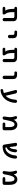

<svg xmlns="http://www.w3.org/2000/svg" viewBox="3172 -3770 657 7040"><g transform="rotate(90 3500.0 -250.5)"><path d="M699.2 -18.6Q675.8 -18.6 658.7 -35.6Q641.6 -52.7 641.6 -76.2V-393.6Q641.6 -425.8 628.4 -438Q615.2 -450.2 581.1 -450.2H431.6Q424.8 -450.2 424.8 -442.4V-399.4Q424.8 -267.6 445.3 -202.1Q457 -166 477.5 -141.6Q512.7 -97.7 512.7 -65.4Q512.7 -45.9 499 -32.2Q485.4 -18.6 465.8 -18.6H279.3Q259.8 -18.6 245.1 -33.2Q230.5 -47.9 230.5 -67.9Q230.5 -87.9 245.1 -102.1Q259.8 -116.2 279.3 -116.2H364.3Q366.2 -116.2 367.2 -118.2Q368.2 -120.1 367.2 -122.1Q339.8 -159.2 325.2 -218.8Q306.6 -292 306.6 -399.4V-442.4Q306.6 -450.2 299.8 -450.2H279.3Q259.8 -450.2 245.1 -464.4Q230.5 -478.5 230.5 -498.5Q230.5 -518.6 245.1 -533.2Q259.8 -547.9 279.3 -547.9H603.5Q679.7 -547.9 718.8 -512.7Q757.8 -477.5 757.8 -408.2V-76.2Q757.8 -52.7 740.7 -35.6Q723.6 -18.6 700.2 -18.6Z M1315.4 -215.8Q1291 -215.8 1274.4 -232.9Q1257.8 -250 1257.8 -273.4V-394.5Q1257.8 -427.7 1245.1 -439.5Q1232.4 -451.2 1197.3 -451.2H1149.4Q1128.9 -451.2 1114.7 -465.3Q1100.6 -479.5 1100.6 -500Q1100.6 -520.5 1114.7 -534.7Q1128.9 -548.8 1149.4 -548.8H1227.5Q1308.6 -548.8 1346.7 -509.8Q1381.8 -475.6 1380.9 -410.2V-273.4Q1380.9 -250 1364.3 -232.9Q1347.7 -215.8 1323.2 -215.8Z M2199.2 -18.6Q2175.8 -18.6 2158.7 -35.6Q2141.6 -52.7 2141.6 -76.2V-393.6Q2141.6 -425.8 2128.4 -438Q2115.2 -450.2 2081.1 -450.2H1931.6Q1924.8 -450.2 1924.8 -442.4V-399.4Q1924.8 -267.6 1945.3 -202.1Q1957 -166 1977.5 -141.6Q2012.7 -97.7 2012.7 -65.4Q2012.7 -45.9 1999 -32.2Q1985.4 -18.6 1965.8 -18.6H1779.3Q1759.8 -18.6 1745.1 -33.2Q1730.5 -47.9 1730.5 -67.9Q1730.5 -87.9 1745.1 -102.1Q1759.8 -116.2 1779.3 -116.2H1864.3Q1866.2 -116.2 1867.2 -118.2Q1868.2 -120.1 1867.2 -122.1Q1839.8 -159.2 1825.2 -218.8Q1806.6 -292 1806.6 -399.4V-442.4Q1806.6 -450.2 1799.8 -450.2H1779.3Q1759.8 -450.2 1745.1 -464.4Q1730.5 -478.5 1730.5 -498.5Q1730.5 -518.6 1745.1 -533.2Q1759.8 -547.9 1779.3 -547.9H2103.5Q2179.7 -547.9 2218.8 -512.7Q2257.8 -477.5 2257.8 -408.2V-76.2Q2257.8 -52.7 2240.7 -35.6Q2223.6 -18.6 2200.2 -18.6Z M2815.4 -18.6Q2791 -18.6 2774.4 -35.6Q2757.8 -52.7 2757.8 -76.2V-393.6Q2757.8 -425.8 2744.6 -438Q2731.4 -450.2 2696.3 -450.2H2648.4Q2627.9 -450.2 2613.8 -464.4Q2599.6 -478.5 2599.6 -498.5Q2599.6 -518.6 2613.8 -533.2Q2627.9 -547.9 2648.4 -547.9H2726.6Q2806.6 -547.9 2844.7 -508.8Q2879.9 -474.6 2878.9 -408.2V-76.2Q2878.9 -52.7 2862.3 -35.6Q2845.7 -18.6 2821.3 -18.6Z M3293.9 57.6Q3292 58.6 3290 58.6Q3272.5 58.6 3259.8 45.9Q3245.1 31.2 3245.1 10.7Q3245.1 -2 3252 -13.2Q3258.8 -24.4 3269.5 -31.2Q3280.3 -38.1 3293.9 -40Q3343.8 -44.9 3385.7 -61.5Q3392.6 -64.5 3390.6 -71.3L3281.2 -491.2Q3279.3 -497.1 3279.3 -502.9Q3279.3 -517.6 3289.1 -530.3Q3302.7 -546.9 3324.2 -546.9H3338.9Q3364.3 -546.9 3383.8 -531.2Q3403.3 -515.6 3409.2 -491.2L3491.2 -135.7Q3492.2 -133.8 3494.1 -132.8Q3496.1 -131.8 3498 -133.8Q3558.6 -192.4 3595.7 -288.1Q3629.9 -375 3635.7 -489.3Q3636.7 -513.7 3653.8 -530.3Q3670.9 -546.9 3694.3 -546.9H3697.3Q3720.7 -546.9 3738.3 -530.3Q3752.9 -514.6 3752.9 -493.2Q3752.9 -399.4 3715.8 -291Q3676.8 -178.7 3608.4 -102.1Q3540 -25.4 3449.2 17.6Q3377 50.8 3293.9 57.6Z M4522.5 -18.6Q4502 -18.6 4487.8 -33.2Q4473.6 -47.9 4473.6 -67.9Q4473.6 -87.9 4487.8 -102.1Q4502 -116.2 4522.5 -116.2H4633.8Q4640.6 -116.2 4640.6 -124V-268.6Q4640.6 -364.3 4613.3 -410.2Q4585.9 -455.1 4540 -455.1Q4502 -455.1 4473.6 -424.8Q4445.3 -393.6 4418 -298.8Q4394.5 -218.8 4370.1 -76.2Q4366.2 -50.8 4347.2 -34.7Q4328.1 -18.6 4303.7 -18.6H4301.8Q4279.3 -18.6 4264.6 -36.1Q4252.9 -49.8 4252.9 -67.4Q4252.9 -71.3 4252.9 -76.2Q4272.5 -204.1 4275.4 -254.9Q4276.4 -272.5 4276.4 -290Q4276.4 -331.1 4270.5 -367.2Q4264.6 -408.2 4239.3 -492.2Q4237.3 -499 4237.3 -505.9Q4237.3 -518.6 4246.1 -530.3Q4258.8 -547.9 4280.3 -547.9Q4306.6 -547.9 4327.6 -532.7Q4348.6 -517.6 4355.5 -493.2Q4363.3 -461.9 4368.2 -429.7Q4368.2 -427.7 4369.6 -427.2Q4371.1 -426.8 4372.1 -428.7Q4405.3 -488.3 4443.4 -518.6Q4492.2 -558.6 4551.8 -558.6Q4649.4 -558.6 4704.1 -487.3Q4757.8 -417 4757.8 -278.3V-76.2Q4757.8 -52.7 4740.7 -35.6Q4723.6 -18.6 4700.2 -18.6Z M5350.6 -18.6Q5325.2 -18.6 5306.2 -34.7Q5287.1 -50.8 5283.2 -76.2L5217.8 -490.2Q5216.8 -495.1 5216.8 -499Q5216.8 -516.6 5228.5 -530.3Q5243.2 -547.9 5266.6 -547.9H5279.3Q5304.7 -547.9 5323.2 -531.2Q5341.8 -514.6 5344.7 -490.2L5372.1 -278.3Q5372.1 -275.4 5374.5 -274.4Q5377 -273.4 5378.9 -274.4Q5446.3 -315.4 5454.1 -493.2Q5455.1 -515.6 5471.2 -531.7Q5487.3 -547.9 5509.8 -547.9Q5533.2 -547.9 5548.8 -531.2Q5563.5 -516.6 5563.5 -496.1Q5563.5 -374 5514.6 -283.2Q5467.8 -196.3 5393.6 -172.9Q5386.7 -170.9 5387.7 -163.6Q5388.7 -156.2 5389.6 -145.5Q5391.6 -133.8 5392.6 -126Q5393.6 -118.2 5400.4 -118.2Q5513.7 -124 5594.7 -232.4Q5669.9 -332 5680.7 -490.2Q5682.6 -513.7 5699.7 -530.8Q5716.8 -547.9 5740.2 -547.9Q5764.6 -547.9 5781.2 -530.3Q5796.9 -514.6 5796.9 -493.2Q5796.9 -412.1 5768.6 -319.3Q5738.3 -222.7 5678.7 -154.8Q5619.1 -86.9 5537.6 -52.7Q5456.1 -18.6 5352.5 -18.6Z M6522.5 -18.6Q6502 -18.6 6487.8 -33.2Q6473.6 -47.9 6473.6 -67.9Q6473.6 -87.9 6487.8 -102.1Q6502 -116.2 6522.5 -116.2H6633.8Q6640.6 -116.2 6640.6 -124V-268.6Q6640.6 -364.3 6613.3 -410.2Q6585.9 -455.1 6540 -455.1Q6502 -455.1 6473.6 -424.8Q6445.3 -393.6 6418 -298.8Q6394.5 -218.8 6370.1 -76.2Q6366.2 -50.8 6347.2 -34.7Q6328.1 -18.6 6303.7 -18.6H6301.8Q6279.3 -18.6 6264.6 -36.1Q6252.9 -49.8 6252.9 -67.4Q6252.9 -71.3 6252.9 -76.2Q6272.5 -204.1 6275.4 -254.9Q6276.4 -272.5 6276.4 -290Q6276.4 -331.1 6270.5 -367.2Q6264.6 -408.2 6239.3 -492.2Q6237.3 -499 6237.3 -505.9Q6237.3 -518.6 6246.1 -530.3Q6258.8 -547.9 6280.3 -547.9Q6306.6 -547.9 6327.6 -532.7Q6348.6 -517.6 6355.5 -493.2Q6363.3 -461.9 6368.2 -429.7Q6368.2 -427.7 6369.6 -427.2Q6371.1 -426.8 6372.1 -428.7Q6405.3 -488.3 6443.4 -518.6Q6492.2 -558.6 6551.8 -558.6Q6649.4 -558.6 6704.1 -487.3Q6757.8 -417 6757.8 -278.3V-76.2Q6757.8 -52.7 6740.7 -35.6Q6723.6 -18.6 6700.2 -18.6Z"/></g></svg>

Font: Rounded Mgen+ 1mn medium
Style: Regular
Weight: 500
Designer: [Source Han Sans]
Ryoko NISHIZUKA  (kana & ideographs); Paul D. Hunt (Latin, Greek & Cyrillic); Wenlong ZHANG  (bopomofo
Version: Version 1.059.20150602